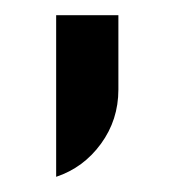

<svg xmlns="http://www.w3.org/2000/svg" viewBox="-20 -102 233 253"><path d="M54 -82H136V16Q136 56 113 87.5Q90 119 54 131Z"/></svg>

Font: Orbitron
Style: Regular
Weight: 400
Designer: Matt McInerney
Foundry: Matt McInerney
Version: 1.000